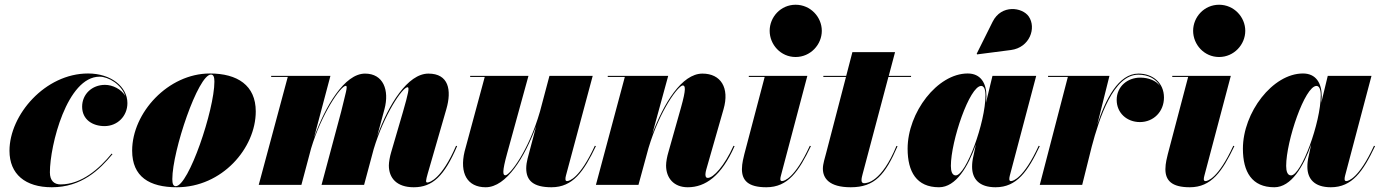

<svg xmlns="http://www.w3.org/2000/svg" viewBox="-20 -780 5821 810"><path d="M454.5 -129.5 451 -132C400 -69.5 325 -2 235.5 -2C209 -2 190.5 -17 190.5 -53C190.5 -167 263 -456.5 400 -456.5C437.5 -456.5 491.5 -424.5 508.5 -375.5C492 -403.5 455.5 -422 423 -422C368 -422 326.5 -382.5 326.5 -330C326.5 -275 371 -248 421 -248C475 -248 517.5 -289.5 517.5 -345C517.5 -414 448.5 -470 351.5 -470C170.5 -470 20 -295.5 20 -144C20 -45 87 10 198.5 10C324.5 10 400 -64 454.5 -129.5Z M726 10C917 10 1059 -155 1059 -310C1059 -420 981.5 -470 865.5 -470C689.5 -470 537.5 -304.5 537.5 -144.5C537.5 -34.5 610 10 726 10ZM721.5 5.5C710.5 5.5 707 -5.5 707 -24.5C707 -143.5 816 -465.5 870 -465.5C881 -465.5 884.5 -454.5 884.5 -435.5C884.5 -316.5 775.5 5.5 721.5 5.5Z M1516 0 1556.5 -151C1600 -296 1677.5 -412 1699.5 -412C1708 -412 1702.5 -386 1680 -308L1630 -137C1625 -120.5 1620.5 -96.5 1620.5 -82C1620.5 -29 1653.5 10 1725.5 10C1805 10 1854.5 -37.5 1908.5 -163.5L1904 -165C1843 -23.5 1791.5 -10 1783 -10C1778.5 -10 1777.5 -12.5 1777.5 -17C1777.5 -22 1781 -35.5 1784 -46L1863 -319.5C1886.5 -400.5 1872.5 -469.5 1787.5 -469.5C1700 -469.5 1619.5 -339.5 1571.5 -206.5L1602 -319.5C1623.5 -400 1597 -469.5 1520 -469.5C1433.5 -469.5 1352.5 -332 1305 -200L1374 -460H1124V-455.5H1194L1071.5 0H1251.5L1292.5 -154C1336 -298.5 1417 -418 1439 -418C1448.5 -418 1438 -387 1419 -308L1336.5 0Z M2209.5 -460H1963.5V-455.5H2025L1940 -141C1918 -49 1951.5 10 2029 10C2116.5 10 2194 -117.5 2242 -248L2205.5 -110C2202.5 -98.5 2200 -83 2200 -70C2200 -18.5 2229.5 10 2306.5 10C2397.5 10 2443 -57 2494 -163.5L2489.5 -165C2426 -27 2381 -16 2372 -16C2367.5 -16 2365.5 -19 2365.5 -24C2365.5 -28 2365.5 -32.5 2367.5 -39L2480.5 -460H2298L2258 -309.5C2210 -143 2130.5 -40.5 2112 -40.5C2101 -40.5 2098 -55 2119.5 -133Z M2616 -455.5 2494 0H2673.5L2716 -156C2765 -319 2842.5 -419.5 2860.5 -419.5C2871.5 -419.5 2875 -404.5 2853 -326.5L2799.5 -137C2794.5 -120.5 2790 -97.5 2790 -82C2790 -29 2822.5 10 2881.5 10C2956 10 3023.5 -37.5 3079 -163.5L3074.5 -165C3036 -79.5 2989.5 -29.5 2966 -29.5C2959.5 -29.5 2956 -33 2956 -44.5C2956 -49.5 2958 -59.5 2959.5 -64.5L3032.5 -319.5C3058.5 -409.5 3021 -469.5 2943.5 -469.5C2856.5 -469.5 2780 -344 2732 -215L2799 -460H2544V-455.5Z M3227 -650C3227 -592 3273.5 -539.5 3336.5 -539.5C3399.5 -539.5 3447 -592 3447 -650C3447 -708 3399.5 -760 3336.5 -760C3273.5 -760 3227 -708 3227 -650ZM3401 -163.5 3396.5 -165C3333 -27 3288 -16 3279 -16C3275 -16 3272 -18.5 3272 -24C3272 -28.5 3273 -33.5 3274.5 -39L3386 -460H3139V-455.5H3206L3120 -129C3117.5 -118 3110 -91.5 3110 -66.5C3110 -19 3136 10 3213 10C3304.5 10 3350 -57 3401 -163.5Z M3766.5 -163 3762 -164.5C3699 -11.5 3637.5 -7 3625.5 -7C3619 -7 3614.5 -10.5 3614.5 -19.5C3614.5 -28.5 3617 -37.5 3619 -45L3728 -455.5H3823.5V-460H3729.5L3756 -560H3576L3550 -460H3453.5V-455.5H3549L3465.5 -135C3460.5 -115 3451.5 -89 3451.5 -68.5C3451.5 -29 3477 10 3569 10C3670 10 3714 -42 3766.5 -163Z M4245 -569C4324.5 -579.5 4353 -662.5 4320 -710.5C4293 -749.5 4204.5 -762.5 4167.5 -688L4100.5 -553.5L4102 -550.5ZM4141.5 -374C4141.5 -429 4117.5 -470 4062.5 -470C3934.5 -470 3809 -305.5 3809 -152.5C3809 -55 3847 10 3941.5 10C4013 10 4064.5 -77.5 4097 -170.5L4084 -110C4083 -103 4081 -92.5 4081 -76.5C4081 -25.5 4110.5 10 4180 10C4270 10 4316 -57 4366.5 -163.5L4362 -165C4298.5 -27 4253.5 -16 4245 -16C4240.5 -16 4238 -19 4238 -24C4238 -28.5 4238.5 -33 4240 -38.5L4351.5 -460H4167L4139.5 -346.5C4140.5 -358 4141.5 -367.5 4141.5 -374ZM4137.5 -378C4137.5 -263.5 4055.5 -40 4012 -40C3997 -40 3991.5 -57.5 3991.5 -80C3991.5 -185 4070.5 -417.5 4119.5 -417.5C4130 -417.5 4137.5 -405 4137.5 -378Z M4485 -455.5 4366.5 0H4545.5L4585.5 -160.5C4617.5 -281.5 4677 -465 4782.5 -465C4823 -465 4856.5 -448 4873.5 -418C4856 -440.5 4825 -452.5 4790.5 -452.5C4736.5 -452.5 4691 -415 4691 -358.5C4691 -303.5 4734 -265 4789 -265C4847 -265 4890.5 -309.5 4890.5 -368.5C4890.5 -430.5 4843.5 -469.5 4783 -469.5C4698.5 -469.5 4644 -361 4609 -254L4660.5 -460H4401.5V-455.5Z M5013.5 -650C5013.5 -592 5060 -539.5 5123 -539.5C5186 -539.5 5233.5 -592 5233.5 -650C5233.5 -708 5186 -760 5123 -760C5060 -760 5013.5 -708 5013.5 -650ZM5187.5 -163.5 5183 -165C5119.5 -27 5074.5 -16 5065.5 -16C5061.5 -16 5058.5 -18.5 5058.5 -24C5058.5 -28.5 5059.5 -33.5 5061 -39L5172.5 -460H4925.5V-455.5H4992.5L4906.5 -129C4904 -118 4896.5 -91.5 4896.5 -66.5C4896.5 -19 4922.5 10 4999.5 10C5091 10 5136.5 -57 5187.5 -163.5Z M5556 -374C5556 -429 5532 -470 5477 -470C5349 -470 5223.5 -305.5 5223.5 -152.5C5223.5 -55 5261.5 10 5356 10C5427.5 10 5479 -77.5 5511.5 -170.5L5498.5 -110C5497.5 -103 5495.5 -92.5 5495.5 -76.5C5495.5 -25.5 5525 10 5594.5 10C5684.5 10 5730.5 -57 5781 -163.5L5776.5 -165C5713 -27 5668 -16 5659.5 -16C5655 -16 5652.5 -19 5652.5 -24C5652.5 -28.5 5653 -33 5654.5 -38.5L5766 -460H5581.5L5554 -346.5C5555 -358 5556 -367.5 5556 -374ZM5552 -378C5552 -263.5 5470 -40 5426.5 -40C5411.5 -40 5406 -57.5 5406 -80C5406 -185 5485 -417.5 5534 -417.5C5544.5 -417.5 5552 -405 5552 -378Z"/></svg>

Font: Bodoni* 36pt Fatface
Style: Italic
Weight: 900
Italic angle: -13°
Version: Version 2.3